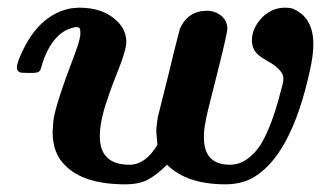

<svg xmlns="http://www.w3.org/2000/svg" viewBox="-20 -472 871 500"><path d="M579 -43Q611 -43 637 -69Q656 -86 670 -116Q693 -161 714 -245Q718 -258 718 -267Q718 -274 715 -280Q704 -299 673 -315Q650 -328 642 -342Q636 -353 636 -367Q636 -398 662 -426Q688 -452 722 -452Q733 -452 741 -450Q796 -428 796 -357Q796 -328 787 -288Q737 -60 633 -6Q603 8 567 8Q466 8 415 -43Q389 -17 365 -4Q342 8 306 8Q198 8 150 -41Q117 -72 117 -129Q117 -133 119 -157Q123 -196 175 -332Q186 -361 189 -379Q190 -396 187 -399Q181 -405 158 -396Q113 -377 90 -306Q86 -288 81 -285Q76 -282 61 -282H55Q35 -282 31 -284Q24 -288 24 -296Q24 -310 42 -346Q86 -434 163 -450Q179 -452 187 -452Q250 -452 286 -416Q309 -393 309 -362Q309 -347 295 -308Q269 -243 259 -211Q240 -157 240 -117Q240 -43 317 -43Q359 -43 390 -95L387 -129Q387 -142 391 -167Q392 -171 420 -283Q427 -313 434 -341Q441 -369 444.5 -381.5Q448 -394 448 -396Q469 -444 519 -444Q540 -444 556 -431Q572 -418 572 -397Q572 -385 544 -274Q516 -166 515 -153Q511 -136 511 -114Q511 -43 579 -43Z"/></svg>

Font: KaTeX_Math
Style: Bold Italic
Weight: 700
Version: Version